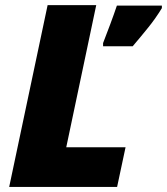

<svg xmlns="http://www.w3.org/2000/svg" viewBox="-20 -734 656 754"><path d="M16.1 0 167 -713.9H357.9L240.2 -155.8H473.1L439.9 0ZM384.8 -552.2V-564.9Q397.5 -597.2 412.8 -638.4Q428.2 -679.7 439 -711.9H615.7V-702.1Q591.3 -662.1 563 -627Q534.7 -591.8 501 -552.2Z"/></svg>

Font: Open Sans ExtraBold
Style: Italic
Weight: 800
Italic angle: -12°
Designer: Monotype Design Team
Foundry: Monotype Imaging Inc.
Version: Version 3.000; ttfautohint (v1.8.4)